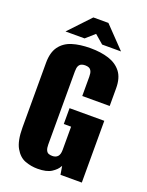

<svg xmlns="http://www.w3.org/2000/svg" viewBox="-141 -807 679 888"><g transform="rotate(20 198.5 -363.0)"><path d="M157 10Q125 10 95.5 -1Q66 -12 46.5 -46Q27 -80 27 -146V-464Q27 -515 48.5 -544.5Q70 -574 108 -586Q146 -598 198 -598Q249 -598 288 -585.5Q327 -573 349.5 -544Q372 -515 372 -464V-377H237V-472Q237 -490 232.5 -499Q228 -508 220.5 -511.5Q213 -515 201 -515Q191 -515 183 -511.5Q175 -508 170.5 -499Q166 -490 166 -472V-112Q166 -95 170.5 -85Q175 -75 183 -72Q191 -69 201 -69Q218 -69 227.5 -79Q237 -89 237 -112V-226H201V-304H372V0H267L260 -42Q260 -41 259 -39.5Q258 -38 257 -37Q249 -21 225.5 -5.5Q202 10 157 10ZM62 -631 161 -736H235L335 -632H242L199 -669L156 -631Z"/></g></svg>

Font: Alumni Sans ExtraBold
Style: Regular
Weight: 800
Designer: Robert E. Leuschke
Foundry: Robert E. Leuschke
Version: Version 1.018